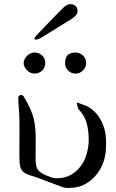

<svg xmlns="http://www.w3.org/2000/svg" viewBox="-20 -916 571 948"><path d="M155.8 -42Q114.3 -53.2 99.6 -64Q85 -74.2 80.1 -92.8Q75.7 -108.9 75.7 -144L76.2 -288.6Q76.2 -325.2 75.7 -339.4Q74.2 -368.7 72.3 -388.7Q70.3 -408.7 70.3 -436.5Q70.3 -441.9 79.6 -446.3Q81.5 -447.3 84 -447.3Q88.9 -447.3 95.7 -441.9Q134.3 -377.9 146.5 -330.6Q153.8 -298.8 155.8 -256.3Q156.2 -240.7 156.2 -223.6V-206.5Q155.8 -179.7 155.8 -146V-133.3Q155.8 -112.8 158.2 -101.1Q161.6 -79.6 176.8 -67.4Q190.4 -55.7 227.5 -42.5Q240.7 -37.1 252.4 -36.1Q258.3 -35.6 264.2 -35.6Q282.2 -35.6 300.8 -41Q347.7 -53.7 380.4 -98.1Q411.6 -141.1 417.5 -209Q418 -218.8 418 -229Q418 -263.2 410.6 -297.9Q400.4 -342.3 371.1 -373.5Q369.1 -376 365.2 -378.9L358.9 -410.6L404.3 -394Q416 -389.2 427.7 -380.9Q457 -357.9 469.7 -337.4Q494.6 -296.9 500.5 -256.8Q503.9 -232.9 503.9 -206.5Q503.9 -189 502.4 -170.4Q495.1 -95.2 446.8 -43Q397.5 9.3 330.6 11.7Q323.7 12.2 311 12.2Q298.8 11.2 286.1 6.8ZM353 -552.7Q331.5 -552.7 316.4 -567.9Q301.3 -583 301.3 -605Q301.3 -656.7 353 -656.7Q374 -656.7 390.1 -641.6Q405.3 -626.5 405.3 -605Q405.3 -583.5 389.6 -567.9Q374.5 -552.7 353 -552.7ZM151.4 -552.7Q129.9 -552.7 114.7 -567.9Q96.7 -586.4 96.7 -604.5Q96.7 -623 114.7 -641.6Q130.4 -656.7 151.4 -656.7Q172.4 -656.7 188.5 -641.6Q203.6 -627 203.6 -605Q203.6 -583.5 188.5 -567.9Q173.3 -552.7 151.4 -552.7ZM189.5 -733.4Q168.9 -720.2 156.7 -720.2Q155.3 -720.2 154.3 -720.7Q149.9 -721.2 149.9 -724.1Q149.9 -731 167 -748.5L223.6 -807.6Q235.4 -819.3 265.9 -851.3Q296.4 -883.3 308.1 -890.1Q317.4 -895.5 327.6 -895.5Q335.4 -895.5 344.2 -892.1Q362.8 -884.3 362.8 -861.3Q362.8 -848.1 352.8 -838.4Q342.8 -828.6 333 -822.3Z"/></svg>

Font: Caudex
Style: Regular
Weight: 400
Version: Version 1.01